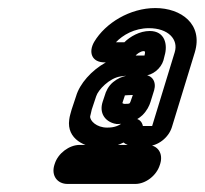

<svg xmlns="http://www.w3.org/2000/svg" viewBox="-20 -725 509 477"><path d="M335 -412C330 -436 303 -434 287 -422C275 -412 264 -408 246 -408C220 -408 203 -425 204 -436C205 -439 206 -445 208 -453L219 -486C224 -502 252 -531 279 -535C289 -537 298 -537 309 -537H337C359 -537 380 -555 386 -575L389 -587C397 -614 390 -648 352 -648C327 -648 303 -634 289 -620H268C285 -638 314 -655 350 -655C398 -655 424 -627 414 -595L358 -412ZM317 -587C319 -590 329 -598 337 -598C339 -598 342 -598 339 -587H324ZM407 -409 464 -595C485 -665 430 -705 366 -705C303 -705 242 -668 214 -621C199 -595 208 -570 240 -570H243C207 -550 178 -517 169 -486L158 -453C156 -445 153 -437 152 -428C145 -379 192 -358 230 -358C249 -358 267 -361 287 -371C291 -367 302 -362 311 -362H346C372 -362 399 -383 407 -409ZM148 -268H316C342 -268 369 -289 377 -315L378 -318C386 -344 372 -365 346 -365H178C152 -365 124 -344 116 -318L115 -315C107 -289 122 -268 148 -268ZM324 -539C305 -539 283 -539 261 -521C249 -511 243 -498 240 -487L235 -472C226 -444 241 -424 264 -418C266 -418 268 -417 269 -417H275C296 -418 317 -423 334 -439C345 -450 351 -462 354 -472L363 -501C369 -522 358 -539 337 -539ZM291 -467H288C283 -469 284 -468 285 -472L290 -487V-488C292 -488 300 -489 309 -489H310L304 -472C302 -467 301 -467 291 -467Z"/></svg>

Font: DIN Rundschrift
Style: BreitKontKu
Weight: 400
Width: 7
Version: Version 1.027